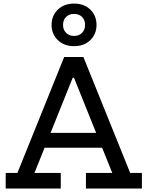

<svg xmlns="http://www.w3.org/2000/svg" viewBox="-20 -1078 844 1098"><path d="M604 -318V-233H203V-318ZM724.5 -89H791.5V0H471.5V-89H622L387 -673.5L446.5 -633H352.5L412 -673.5L177 -89H327.5V0H12.5V-89H79.5L347 -752H457ZM403.5 -814Q346.5 -814 310.8 -848.5Q275 -883 275 -935.5Q275 -988.5 310.8 -1023Q346.5 -1057.5 403.5 -1057.5Q461 -1057.5 496.5 -1023Q532 -988.5 532 -935.5Q532 -883 496.5 -848.5Q461 -814 403.5 -814ZM403.5 -872.5Q432 -872.5 449.2 -890.2Q466.5 -908 466.5 -935.5Q466.5 -964 449.2 -981.2Q432 -998.5 403.5 -998.5Q375.5 -998.5 358 -981.2Q340.5 -964 340.5 -935.5Q340.5 -908 358 -890.2Q375.5 -872.5 403.5 -872.5Z"/></svg>

Font: Hepta Slab Medium
Style: Regular
Weight: 500
Designer: Michael LaGattuta
Foundry: Michael LaGattuta
Version: Version 1.102